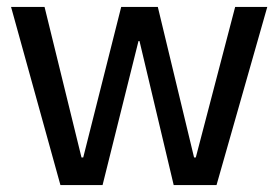

<svg xmlns="http://www.w3.org/2000/svg" viewBox="-20 -536 806 556"><path d="M155 0 12 -516H109L216 -80H221L331 -516H437L542 -80H547L661 -516H754L607 0H483L384 -417H381L277 0Z"/></svg>

Font: Bricolage Grotesque 48pt
Style: Regular
Weight: 400
Designer: Mathieu Triay
Foundry: Atelier Triay
Version: Version 1.000; ttfautohint (v1.8.4.7-5d5b);gftools[0.9.32]